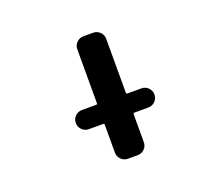

<svg xmlns="http://www.w3.org/2000/svg" viewBox="-121 -930 1243 1085"><g transform="rotate(-20 500.0 -388.0)"><path d="M474.6 -19.5Q451.2 -19.5 434.1 -36.1Q417 -52.7 417 -77.1V-244.1Q417 -252 410.2 -252H324.2Q300.8 -252 283.7 -268.6Q266.6 -285.2 266.6 -309.6Q266.6 -334 283.7 -350.6Q300.8 -367.2 324.2 -367.2H410.2Q417 -367.2 417 -375V-698.2Q417 -722.7 434.1 -739.3Q451.2 -755.9 474.6 -755.9H533.2Q556.6 -755.9 573.7 -739.3Q590.8 -722.7 590.8 -698.2V-375Q590.8 -367.2 597.7 -367.2H681.6Q705.1 -367.2 722.2 -350.6Q739.3 -334 739.3 -309.6Q739.3 -285.2 722.2 -268.6Q705.1 -252 681.6 -252H597.7Q590.8 -252 590.8 -244.1V-77.1Q590.8 -52.7 573.7 -36.1Q556.6 -19.5 533.2 -19.5Z"/></g></svg>

Font: Rounded Mgen+ 2m bold
Style: Bold
Weight: 700
Designer: [Source Han Sans]
Ryoko NISHIZUKA  (kana & ideographs); Paul D. Hunt (Latin, Greek & Cyrillic); Wenlong ZHANG  (bopomofo
Version: Version 1.059.20150602